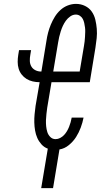

<svg xmlns="http://www.w3.org/2000/svg" viewBox="-20 -763 540 988"><path d="M192 205 226 2Q207 -5 193.5 -20Q180 -35 172 -53Q164 -71 160.5 -91.5Q157 -112 156.5 -133Q156 -154 158 -175Q160 -196 163 -218L184 -340Q166 -340 148.5 -344Q131 -348 116.5 -357Q102 -366 91.5 -379.5Q81 -393 76 -409.5Q71 -426 71 -444.5Q71 -463 74 -481L78 -505H140L136 -481Q133 -465 133.5 -449.5Q134 -434 141 -421.5Q148 -409 161.5 -402Q175 -395 190 -395H193L219 -553Q222 -574 227.5 -595Q233 -616 241.5 -636.5Q250 -657 262 -676.5Q274 -696 291 -711.5Q308 -727 329 -735Q350 -743 371 -743Q396 -743 417.5 -732.5Q439 -722 452 -703.5Q465 -685 470.5 -662Q476 -639 478 -615Q480 -591 477.5 -566.5Q475 -542 471 -517L442 -340H245L223 -209Q221 -193 219 -177Q217 -161 216.5 -145Q216 -129 217.5 -113.5Q219 -98 223.5 -83.5Q228 -69 239 -58Q250 -47 266 -47Q278 -47 289.5 -53Q301 -59 309.5 -68Q318 -77 324.5 -88Q331 -99 335.5 -110.5Q340 -122 343.5 -134Q347 -146 349 -158H410Q405 -132 395.5 -106.5Q386 -81 371.5 -58Q357 -35 334.5 -16.5Q312 2 286 6L253 205ZM254 -395H390L412 -526Q414 -538 415.5 -550Q417 -562 417.5 -574Q418 -586 418.5 -598Q419 -610 417.5 -621.5Q416 -633 413.5 -644.5Q411 -656 406 -665.5Q401 -675 391.5 -681.5Q382 -688 370 -688Q355 -688 341.5 -678.5Q328 -669 319 -656.5Q310 -644 303.5 -630Q297 -616 292.5 -601.5Q288 -587 284.5 -572.5Q281 -558 279 -544Z"/></svg>

Font: Iosevka Curly Light Oblique
Style: Regular
Weight: 300
Italic angle: -9°
Monospace: yes
Designer: Belleve Invis
Foundry: Belleve Invis
Version: Version 11.1.0; ttfautohint (v1.8.3)